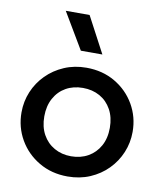

<svg xmlns="http://www.w3.org/2000/svg" viewBox="-86 -830 776 913"><g transform="rotate(10 302.0 -373.0)"><path d="M302 15Q224.5 15 163.8 -20.8Q103 -56.5 68.5 -116.2Q34 -176 34 -247.5Q34 -300.5 53.8 -347.8Q73.5 -395 109.8 -431.5Q146 -468 195 -489Q244 -510 302 -510Q380 -510 440.8 -474.2Q501.5 -438.5 536 -378.8Q570.5 -319 570.5 -247.5Q570.5 -195 550.8 -147.5Q531 -100 495 -63.5Q459 -27 410 -6Q361 15 302 15ZM302 -82.5Q348 -82.5 383.8 -102.8Q419.5 -123 440 -160Q460.5 -197 460.5 -247.5Q460.5 -298 440 -335.2Q419.5 -372.5 383.8 -392.5Q348 -412.5 302 -412.5Q256 -412.5 220.5 -392.5Q185 -372.5 164.5 -335.2Q144 -298 144 -247.5Q144 -197 164.5 -160Q185 -123 220.8 -102.8Q256.5 -82.5 302 -82.5ZM261 -585 157.5 -759.5H272.5L365 -585Z"/></g></svg>

Font: Geologica EX
Style: Regular
Weight: 400
Designer: Sindre Bremnes, Frode Helland
Foundry: Monokrom Skriftforlag AS
Version: Version 1.010;gftools[0.9.28]